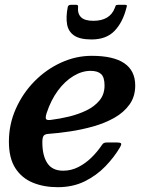

<svg xmlns="http://www.w3.org/2000/svg" viewBox="-20 -765 609 798"><path d="M360.5 -601Q422 -601 456.2 -636.8Q490.5 -672.5 505.5 -733Q508 -740.5 507 -742.8Q506 -745 498 -745H471Q462 -745 460.8 -741.2Q459.5 -737.5 456.5 -730.5Q447 -705.5 424.8 -692Q402.5 -678.5 368 -678.5Q331.5 -678.5 316.5 -693.8Q301.5 -709 304.5 -737Q305.5 -745 297 -745H275Q263.5 -745 261.5 -735.5Q253.5 -694 258.8 -664Q264 -634 288 -617.5Q312 -601 360.5 -601ZM17 -176Q17 -108 43.5 -66.5Q70 -25 116 -6Q162 13 220 13Q282.5 13 331.8 -11.2Q381 -35.5 417.8 -73.5Q454.5 -111.5 478.5 -152.5Q486 -165.5 483 -169.2Q480 -173 463 -173H430Q417 -173 412.2 -170.8Q407.5 -168.5 403 -161.5Q384.5 -134 360 -110Q335.5 -86 305.8 -70.8Q276 -55.5 242.5 -55.5Q197.5 -55.5 176.8 -86.8Q156 -118 156 -173.5Q156 -193 161 -200.2Q166 -207.5 180.5 -208.5Q222.5 -211.5 271 -218.8Q319.5 -226 367.5 -239.5Q415.5 -253 455 -275.2Q494.5 -297.5 518.2 -330.5Q542 -363.5 542 -409.5Q542 -471 496.8 -502Q451.5 -533 361 -533Q295.5 -533 233.8 -504.8Q172 -476.5 123.2 -427Q74.5 -377.5 45.8 -313Q17 -248.5 17 -176ZM190 -266.5Q173 -264.5 170.8 -271.5Q168.5 -278.5 174 -295.5Q191.5 -348.5 220.2 -387.8Q249 -427 284.8 -448.8Q320.5 -470.5 356.5 -470.5Q386 -470.5 400.2 -457.2Q414.5 -444 414.5 -409.5Q414.5 -373 393.8 -347.8Q373 -322.5 339.5 -306.2Q306 -290 266.8 -280.5Q227.5 -271 190 -266.5Z"/></svg>

Font: Besley SemiBold
Style: Italic
Weight: 600
Italic angle: -13°
Designer: Owen Earl
Foundry: indestructible type*
Version: Version 2.001